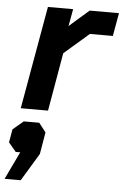

<svg xmlns="http://www.w3.org/2000/svg" viewBox="-90 -539 595 926"><g transform="rotate(5 208.0 -76.0)"><path d="M104 -498H226L211 -415L306 -498H448L428 -386H317L197 -282L148 0H16ZM32 212H10L-26 169L-15 105L36 62H111L145 106L127 212L46 346H-32Z"/></g></svg>

Font: Chakra Petch
Style: Bold Italic
Weight: 700
Italic angle: -10°
Designer: Katatrad Aksorn Co.,Ltd.
Foundry: Cadson Demak Co.,Ltd.
Version: Version 1.000; ttfautohint (v1.6)